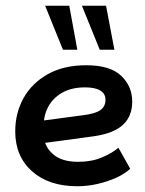

<svg xmlns="http://www.w3.org/2000/svg" viewBox="-20 -637 505 668"><path d="M249 11Q150 11 91.5 -41Q33 -93 33 -180Q33 -243 61.5 -295Q90 -347 145.5 -378.5Q201 -410 280 -410Q363 -410 401.5 -373.5Q440 -337 440 -283Q440 -233 408 -203Q376 -173 307 -163L137 -140Q145 -118 162 -103Q192 -74 252 -74Q298 -74 334 -89Q370 -104 392 -123L433 -50Q414 -32 384 -18.5Q354 -5 319 3Q284 11 249 11ZM133 -218 268 -236Q310 -241 328.5 -253.5Q347 -266 347 -290Q347 -311 329 -322Q311 -333 276 -333Q228 -333 195.5 -314Q163 -295 147 -264Q136 -243 133 -218ZM327 -464 265 -617H349L378 -464ZM199 -464 137 -617H221L249 -464Z"/></svg>

Font: Rokkitt SemiBold SemiBold
Style: Italic
Weight: 600
Italic angle: -9°
Version: Version 3.103